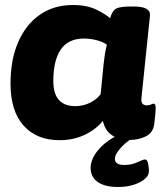

<svg xmlns="http://www.w3.org/2000/svg" viewBox="-20 -551 649 767"><path d="M218 9Q126 9 74 -49.5Q22 -108 22 -217Q22 -312 52.5 -382.5Q83 -453 139 -492Q195 -531 271 -531Q328 -531 366 -512Q404 -493 420 -478Q426 -501 438 -512.5Q450 -524 494 -525H515Q583 -525 579 -488L545 -159Q542 -130 567 -130Q576 -130 583 -133.5Q590 -137 594 -137Q602 -137 602 -118Q602 -110 600.5 -94.5Q599 -79 596 -54Q591 -20 562 -6Q533 8 499 8Q457 8 428.5 -10Q400 -28 391 -68Q362 -33 317.5 -12Q273 9 218 9ZM280 -127Q313 -127 340.5 -141Q368 -155 382 -175L394 -296Q396 -316 399 -334.5Q402 -353 407 -372Q396 -382 369.5 -389.5Q343 -397 315 -397Q253 -397 223 -353.5Q193 -310 193 -227Q193 -176 215.5 -151.5Q238 -127 280 -127ZM451 196Q399 196 370.5 176Q342 156 342 120Q342 82 376.5 43.5Q411 5 465 -17L529 -10Q492 8 465.5 36Q439 64 439 84Q439 108 477 108Q506 108 529 97Q552 86 559 86Q568 86 571.5 102Q575 118 575 132Q575 158 538.5 177Q502 196 451 196Z"/></svg>

Font: Asap Semi Expanded Semi Expanded ExtraBold
Style: Italic
Weight: 800
Width: 6
Italic angle: -6°
Designer: Pablo Cosgaya
Foundry: Omnibus-Type
Version: Version 3.001; ttfautohint (v1.8.4.7-5d5b)